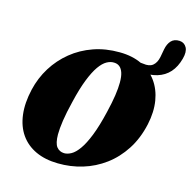

<svg xmlns="http://www.w3.org/2000/svg" viewBox="-124 -995 1133 1132"><g transform="rotate(15 442.5 -429.0)"><path d="M879.5 -774Q865.5 -721.5 835.8 -688.2Q806 -655 760.5 -641.2Q715 -627.5 653 -633.5L599 -700Q618.5 -695 632.5 -690Q646.5 -685 660.5 -685Q699.5 -678.5 720.8 -695.8Q742 -713 749.5 -749.5L758.5 -798.5Q765 -832.5 783.2 -852.2Q801.5 -872 834.5 -870.5Q864 -868.5 877.8 -843.2Q891.5 -818 879.5 -774ZM511.5 -714Q589 -713.5 646.5 -685.8Q704 -658 739.8 -608.8Q775.5 -559.5 786.5 -493Q797.5 -426.5 780.5 -347.5Q760.5 -256.5 716.2 -188.2Q672 -120 610.8 -74.8Q549.5 -29.5 476.8 -7.5Q404 14.5 327 13Q249 12 191 -15Q133 -42 98.2 -91.8Q63.5 -141.5 54.8 -211.2Q46 -281 66 -367Q83.5 -442 123 -505.5Q162.5 -569 220.5 -616.2Q278.5 -663.5 352 -689.2Q425.5 -715 511.5 -714ZM347 -54.5Q367.5 -54 390.5 -66.8Q413.5 -79.5 437.2 -112.8Q461 -146 484.5 -205.2Q508 -264.5 529.5 -356Q544 -416.5 550.8 -462.2Q557.5 -508 557.5 -541.5Q557.5 -578.5 550 -601Q542.5 -623.5 529.2 -634.5Q516 -645.5 497.5 -646.5Q474.5 -648.5 450.8 -635.5Q427 -622.5 404 -589.8Q381 -557 358.8 -500.8Q336.5 -444.5 316.5 -359.5Q299 -289 291.5 -238Q284 -187 284 -152Q284.5 -98.5 301.2 -77Q318 -55.5 347 -54.5Z"/></g></svg>

Font: Fraunces Black
Style: Italic
Weight: 900
Italic angle: -16°
Version: Version 1.000;[b76b70a41]